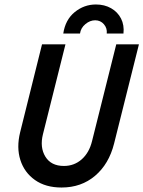

<svg xmlns="http://www.w3.org/2000/svg" viewBox="-20 -822 637 853"><path d="M253.5 11.1Q182.6 11.1 135.4 -22.2Q88.2 -55.6 70.5 -111.1Q52.8 -166.7 69.4 -234L166.7 -625H270.8L170.8 -225.7Q156.2 -167.4 181.6 -126Q206.9 -84.7 263.9 -84.7Q309.7 -84.7 343.1 -114.2Q376.4 -143.8 388.9 -195.1L496.5 -625H597.2L486.8 -184Q463.9 -93.1 402.4 -41Q341 11.1 253.5 11.1ZM261.1 -672.9Q270.1 -734 311.8 -768.1Q353.5 -802.1 406.2 -802.1Q444.4 -802.1 473.6 -785.4Q502.8 -768.8 517.7 -739.6Q532.6 -710.4 528.5 -672.9H454.2Q456.9 -696.5 441.7 -714.2Q426.4 -731.9 402.8 -731.9Q379.9 -731.9 359.4 -714.9Q338.9 -697.9 335.4 -672.9Z"/></svg>

Font: Afacad Medium
Style: Italic
Weight: 500
Italic angle: -14°
Designer: Kristian Moeller
Foundry: Dicotype
Version: Version 1.000; ttfautohint (v1.8.4.7-5d5b)